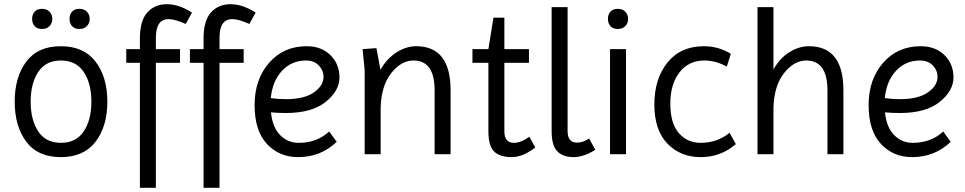

<svg xmlns="http://www.w3.org/2000/svg" viewBox="-20 -734 4594 914"><path d="M105 -59.5Q50 -133 50 -250Q50 -367 105 -440.5Q160 -514 269.5 -514Q379 -514 435 -440.5Q491 -367 491 -250Q491 -133 435 -59.5Q379 14 269.5 14Q160 14 105 -59.5ZM162 -391.5Q126 -337 126 -250Q126 -163 162 -108.5Q198 -54 270 -54Q342 -54 378.5 -108.5Q415 -163 415 -250Q415 -337 378.5 -391.5Q342 -446 270 -446Q198 -446 162 -391.5ZM323 -609.5Q311 -623 311 -644Q311 -665 323 -678.5Q335 -692 358 -692Q381 -692 394 -678Q407 -664 407 -644Q407 -624 394 -610Q381 -596 358 -596Q335 -596 323 -609.5ZM145 -609.5Q133 -623 133 -644Q133 -665 145 -678.5Q157 -692 180 -692Q203 -692 216 -678Q229 -664 229 -644Q229 -624 216 -610Q203 -596 180 -596Q157 -596 145 -609.5Z M581 -435V-500H646V-551Q646 -636 681.5 -675Q717 -714 774.5 -714Q832 -714 894 -674L864 -620Q812 -643 783 -643Q722 -643 722 -555V-500H837V-435H722V160H646V-435Z M884 -435V-500H949V-551Q949 -636 984.5 -675Q1020 -714 1077.5 -714Q1135 -714 1197 -674L1167 -620Q1115 -643 1086 -643Q1025 -643 1025 -555V-500H1140V-435H1025V160H949V-435Z M1399 14Q1309 14 1250.5 -49Q1192 -112 1192 -234Q1192 -356 1261 -435Q1330 -514 1440 -514Q1510 -514 1553 -471.5Q1596 -429 1596 -365.5Q1596 -302 1530.5 -249Q1465 -196 1340 -196Q1307 -196 1270 -199Q1277 -128 1313.5 -91Q1350 -54 1402 -54Q1489 -54 1547 -108L1583 -59Q1507 14 1399 14ZM1437 -446Q1368 -446 1322.5 -397Q1277 -348 1269 -267Q1302 -262 1342 -262Q1428 -262 1474 -294Q1520 -326 1520 -368Q1520 -399 1497.5 -422.5Q1475 -446 1437 -446Z M1961 -514Q2125 -514 2125 -304V0H2049V-304Q2049 -446 1948 -446Q1890 -446 1842.5 -386Q1795 -326 1792 -221V0H1716V-400L1706 -500L1772 -505L1791 -402Q1822 -456 1868 -485Q1914 -514 1961 -514Z M2229 -435V-500H2305L2329 -650H2381V-500H2498V-435H2381V-109Q2381 -54 2426 -54Q2460 -54 2500 -83L2528 -32Q2470 14 2415 14Q2360 14 2332.5 -12.5Q2305 -39 2305 -109V-435Z M2606 -700H2682V-110Q2682 -55 2727 -55Q2756 -55 2784 -75L2814 -21Q2759 14 2710 14Q2661 14 2633.5 -13Q2606 -40 2606 -110Z M2886 -609.5Q2874 -623 2874 -644Q2874 -665 2886 -678.5Q2898 -692 2921 -692Q2944 -692 2957 -678Q2970 -664 2970 -644Q2970 -624 2957 -610Q2944 -596 2921 -596Q2898 -596 2886 -609.5ZM2884 0V-500H2960V0Z M3483 -48Q3411 14 3315.5 14Q3220 14 3157.5 -50Q3095 -114 3095 -236.5Q3095 -359 3157.5 -436.5Q3220 -514 3331 -514Q3400 -514 3459 -478L3440 -417Q3387 -446 3333 -446Q3259 -446 3215 -390Q3171 -334 3171 -240.5Q3171 -147 3211.5 -100.5Q3252 -54 3315 -54Q3395 -54 3453 -102Z M3995 0H3919V-304Q3919 -446 3818 -446Q3760 -446 3712.5 -386Q3665 -326 3662 -221V0H3586V-700H3662V-403Q3692 -457 3737.5 -485.5Q3783 -514 3831 -514Q3995 -514 3995 -304Z M4322 14Q4232 14 4173.5 -49Q4115 -112 4115 -234Q4115 -356 4184 -435Q4253 -514 4363 -514Q4433 -514 4476 -471.5Q4519 -429 4519 -365.5Q4519 -302 4453.5 -249Q4388 -196 4263 -196Q4230 -196 4193 -199Q4200 -128 4236.5 -91Q4273 -54 4325 -54Q4412 -54 4470 -108L4506 -59Q4430 14 4322 14ZM4360 -446Q4291 -446 4245.5 -397Q4200 -348 4192 -267Q4225 -262 4265 -262Q4351 -262 4397 -294Q4443 -326 4443 -368Q4443 -399 4420.5 -422.5Q4398 -446 4360 -446Z"/></svg>

Font: Imprima
Style: Regular
Weight: 400
Version: Version 1.001